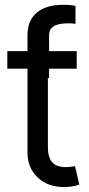

<svg xmlns="http://www.w3.org/2000/svg" viewBox="-20 -754 363 781"><path d="M91.8 -545.9H174.8V-156.2Q174.8 -113.8 192.4 -94Q210 -74.2 248 -74.2Q256.3 -74.2 265.4 -75.2Q274.4 -76.2 285.2 -78.1L302.7 -2.9Q291 1.5 274.2 4.2Q257.3 6.8 240.2 6.8Q174.3 6.8 133.1 -32.2Q91.8 -71.3 91.8 -133.8ZM292 -545.9V-474.6H9.8V-545.9ZM91.8 -436.5V-609.9Q91.8 -670.4 129.4 -702.4Q167 -734.4 236.3 -734.4Q252.4 -734.4 266.1 -733.2Q279.8 -731.9 287.1 -730V-657.2Q279.8 -658.2 272.2 -658.7Q264.6 -659.2 258.8 -659.2Q217.8 -659.2 198.7 -647.2Q179.7 -635.3 179.7 -609.9V-436.5Z"/></svg>

Font: Inter Variable
Style: Regular
Weight: 400
Designer: Rasmus Andersson
Foundry: rsms
Version: Version 4.001;git-9221beed3